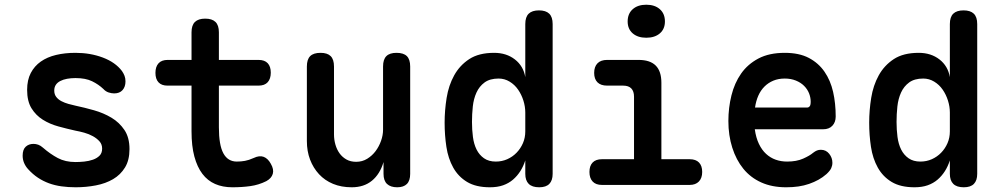

<svg xmlns="http://www.w3.org/2000/svg" viewBox="-20 -784 4240 814"><path d="M301 10Q269 10 240.5 6Q212 2 187.5 -7Q163 -16 141 -30.5Q119 -45 99 -67Q88 -79 82 -93.5Q76 -108 76 -124Q76 -150 89 -162Q102 -174 122 -174Q132 -174 142 -170.5Q152 -167 162 -158Q193 -131 225 -114Q257 -97 300 -97Q317 -97 337 -99Q357 -101 374 -107Q391 -113 402 -124Q413 -135 413 -154Q413 -172 402 -184.5Q391 -197 374 -206.5Q357 -216 337 -221.5Q317 -227 300 -230Q264 -238 227.5 -248Q191 -258 161.5 -276.5Q132 -295 113.5 -325Q95 -355 95 -403Q95 -445 110.5 -474.5Q126 -504 153 -523Q180 -542 217.5 -551Q255 -560 300 -560Q363 -560 416 -540Q469 -520 497 -483Q504 -473 508 -462.5Q512 -452 512 -439Q512 -416 499.5 -402Q487 -388 464 -388Q453 -388 440.5 -392Q428 -396 418 -407Q398 -426 370.5 -439.5Q343 -453 300 -453Q281 -453 264.5 -450Q248 -447 235.5 -440.5Q223 -434 216.5 -424Q210 -414 210 -400Q210 -384 218.5 -373Q227 -362 240.5 -355Q254 -348 270 -343.5Q286 -339 300 -336Q338 -328 378.5 -316.5Q419 -305 452.5 -285Q486 -265 507.5 -233Q529 -201 529 -152Q529 -105 510 -74Q491 -43 459.5 -24.5Q428 -6 386.5 2Q345 10 301 10Z M1076 -530Q1102 -530 1115 -516Q1128 -502 1128 -476Q1128 -450 1115 -435.5Q1102 -421 1076 -421H908V-244Q908 -169 927 -134Q946 -99 984 -99Q1002 -99 1018.5 -102Q1035 -105 1055 -114Q1080 -126 1098 -119Q1116 -112 1128 -90Q1142 -66 1136.5 -47Q1131 -28 1109 -16Q1077 0 1041.5 5Q1006 10 965 10Q924 10 892 -4Q860 -18 838 -47Q816 -76 804 -120.5Q792 -165 792 -227V-421H690Q665 -421 652 -435Q639 -449 639 -475Q639 -501 652 -515.5Q665 -530 691 -530H792V-647Q792 -677 806.5 -691Q821 -705 850 -705Q879 -705 893.5 -691Q908 -677 908 -647V-530Z M1604 -234V-502Q1604 -532 1618 -546Q1632 -560 1661 -560Q1691 -560 1705 -546Q1719 -532 1719 -502V-47Q1719 -18 1705 -4Q1691 10 1664 10Q1636 10 1621 -4Q1606 -18 1606 -47V-97Q1591 -46 1557 -18Q1523 10 1471 10Q1427 10 1392 -4.5Q1357 -19 1332.5 -45.5Q1308 -72 1294.5 -107.5Q1281 -143 1281 -186V-502Q1281 -532 1295 -546Q1309 -560 1339 -560Q1368 -560 1382 -546Q1396 -532 1396 -502V-214Q1396 -192 1402 -171Q1408 -150 1419.5 -134Q1431 -118 1448.5 -108Q1466 -98 1490 -98Q1516 -98 1537 -111Q1558 -124 1572.5 -143.5Q1587 -163 1595.5 -187Q1604 -211 1604 -234Z M2266 10Q2236 10 2221.5 -4.5Q2207 -19 2207 -47V-104Q2199 -79 2186 -58.5Q2173 -38 2155 -22.5Q2137 -7 2113 1.5Q2089 10 2057 10Q1998 10 1960.5 -12.5Q1923 -35 1901.5 -73.5Q1880 -112 1872.5 -161.5Q1865 -211 1865 -264Q1865 -316 1873.5 -369Q1882 -422 1905.5 -464.5Q1929 -507 1969.5 -533.5Q2010 -560 2075 -560Q2127 -560 2163 -532Q2199 -504 2207 -457V-682Q2207 -712 2221.5 -726Q2236 -740 2265 -740Q2294 -740 2308.5 -726Q2323 -712 2323 -682V-47Q2323 -19 2309 -4.5Q2295 10 2266 10ZM2082 -99Q2108 -99 2130.5 -109Q2153 -119 2170 -136.5Q2187 -154 2197 -177Q2207 -200 2207 -227V-307Q2207 -332 2199 -357.5Q2191 -383 2176.5 -404Q2162 -425 2140.5 -438Q2119 -451 2094 -451Q2057 -451 2034.5 -434.5Q2012 -418 2000 -391.5Q1988 -365 1984.5 -332.5Q1981 -300 1981 -267Q1981 -234 1985 -203.5Q1989 -173 2000.5 -150Q2012 -127 2032 -113Q2052 -99 2082 -99Z M2904 -109Q2930 -109 2943.5 -95Q2957 -81 2957 -55Q2957 -29 2943 -14.5Q2929 0 2904 0H2532Q2506 0 2492.5 -14.5Q2479 -29 2479 -55Q2479 -81 2492.5 -95Q2506 -109 2532 -109H2668V-374Q2668 -397 2656.5 -409Q2645 -421 2622 -421H2554Q2527 -421 2513 -435Q2499 -449 2499 -475Q2499 -501 2513 -515.5Q2527 -530 2554 -530H2687Q2736 -530 2760 -506Q2784 -482 2784 -433V-109ZM2720 -624Q2684 -624 2662.5 -642.5Q2641 -661 2641 -693Q2641 -726 2662.5 -745Q2684 -764 2720 -764Q2756 -764 2777.5 -745Q2799 -726 2799 -693Q2799 -661 2777.5 -642.5Q2756 -624 2720 -624Z M3460 -149Q3482 -149 3495.5 -132Q3509 -115 3509 -94Q3509 -82 3504 -71Q3499 -60 3484 -46Q3468 -32 3450 -22Q3432 -12 3410.5 -4.5Q3389 3 3365 6.5Q3341 10 3313 10Q3253 10 3207.5 -10.5Q3162 -31 3131.5 -68.5Q3101 -106 3084.5 -158Q3068 -210 3068 -271Q3068 -327 3081 -379.5Q3094 -432 3122 -472Q3150 -512 3195.5 -536Q3241 -560 3307 -560Q3368 -560 3409 -538.5Q3450 -517 3475.5 -480Q3501 -443 3512 -394.5Q3523 -346 3523 -290Q3523 -266 3509 -251Q3495 -236 3470 -236H3180Q3185 -200 3197.5 -174Q3210 -148 3228 -131.5Q3246 -115 3268.5 -107Q3291 -99 3317 -99Q3357 -99 3385 -111.5Q3413 -124 3427 -136Q3436 -143 3443.5 -146Q3451 -149 3460 -149ZM3181 -328H3403Q3408 -328 3412.5 -333Q3417 -338 3417 -353Q3417 -371 3410 -388.5Q3403 -406 3389 -420Q3375 -434 3354 -442.5Q3333 -451 3307 -451Q3280 -451 3258.5 -442Q3237 -433 3221 -417Q3205 -401 3195 -378.5Q3185 -356 3181 -328Z M4066 10Q4036 10 4021.5 -4.5Q4007 -19 4007 -47V-104Q3999 -79 3986 -58.5Q3973 -38 3955 -22.5Q3937 -7 3913 1.5Q3889 10 3857 10Q3798 10 3760.5 -12.5Q3723 -35 3701.5 -73.5Q3680 -112 3672.5 -161.5Q3665 -211 3665 -264Q3665 -316 3673.5 -369Q3682 -422 3705.5 -464.5Q3729 -507 3769.5 -533.5Q3810 -560 3875 -560Q3927 -560 3963 -532Q3999 -504 4007 -457V-682Q4007 -712 4021.5 -726Q4036 -740 4065 -740Q4094 -740 4108.5 -726Q4123 -712 4123 -682V-47Q4123 -19 4109 -4.5Q4095 10 4066 10ZM3882 -99Q3908 -99 3930.5 -109Q3953 -119 3970 -136.5Q3987 -154 3997 -177Q4007 -200 4007 -227V-307Q4007 -332 3999 -357.5Q3991 -383 3976.5 -404Q3962 -425 3940.5 -438Q3919 -451 3894 -451Q3857 -451 3834.5 -434.5Q3812 -418 3800 -391.5Q3788 -365 3784.5 -332.5Q3781 -300 3781 -267Q3781 -234 3785 -203.5Q3789 -173 3800.5 -150Q3812 -127 3832 -113Q3852 -99 3882 -99Z"/></svg>

Font: Maple Mono SemiBold
Style: Regular
Weight: 600
Monospace: yes
Designer: subframe7536
Version: Version 7.000